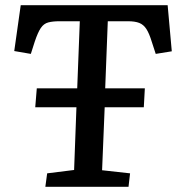

<svg xmlns="http://www.w3.org/2000/svg" viewBox="-20 -721 683 741"><path d="M155 0 162 -52 266 -65 275 -307H116L122 -380H278L288 -639H209Q184 -639 166.5 -634.5Q149 -630 137.5 -613Q126 -596 114 -560L99 -513L35 -524L60 -701H627L643 -523L581 -513L566 -559Q556 -592 545 -609Q534 -626 517.5 -632.5Q501 -639 474 -639H396L386 -380H539L535 -307H384L374 -64L482 -52L476 0Z"/></svg>

Font: Literata Medium
Style: Italic
Weight: 500
Italic angle: -2°
Designer: Latin by Veronika Burian and Jose Scaglione. Greek by Irene Vlachou. Cyrillic by Vera Evstafieva
Foundry: TypeTogether
Version: Version 3.103;gftools[0.9.29]